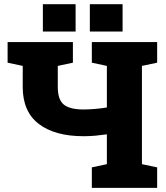

<svg xmlns="http://www.w3.org/2000/svg" viewBox="-20 -916 807 936"><path d="M427.7 0V-100.1L501 -115.7V-261.2Q474.1 -257.3 445.6 -254.6Q417 -252 387.2 -252Q247.6 -252 169.2 -311.8Q90.8 -371.6 90.8 -491.7V-594.7L17.1 -610.4V-710.9H335.4V-610.4L261.7 -594.7V-491.7Q261.7 -429.7 291.3 -406Q320.8 -382.3 387.2 -382.3Q412.1 -382.3 443.8 -385Q475.6 -387.7 501 -392.1V-594.7L427.7 -610.4V-710.9H746.1V-610.4L671.9 -594.7V-115.7L746.1 -100.1V0ZM418 -762.2V-895.5H577.6V-762.2ZM189 -762.2V-895.5H348.6V-762.2Z"/></svg>

Font: Roboto Slab LO Black
Style: Regular
Weight: 900
Designer: Google
Version: Version 2.000